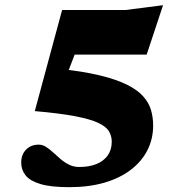

<svg xmlns="http://www.w3.org/2000/svg" viewBox="-20 -722 732 756"><path d="M252.5 15Q181 15 139.8 2.8Q98.5 -9.5 81 -31.2Q63.5 -53 63.5 -81.5Q63.5 -113.5 82.8 -133Q102 -152.5 132.5 -152.5Q147.5 -152.5 161.5 -143.5Q175.5 -134.5 189.5 -121.5Q203.5 -108.5 218.8 -95.5Q234 -82.5 252 -73.5Q270 -64.5 292 -64.5Q331 -64.5 359.5 -76Q388 -87.5 404 -109.8Q420 -132 420 -164Q420 -186.5 409 -205Q398 -223.5 366.8 -238.2Q335.5 -253 275.2 -264.5Q215 -276 117 -284.5L224.5 -682.5H473L622 -701.5L557.5 -507H244.5L315 -613.5L235.5 -407L208 -451.5Q305 -441.5 371.5 -425.5Q438 -409.5 480 -388.5Q522 -367.5 544.2 -342.2Q566.5 -317 574.8 -288.2Q583 -259.5 583 -227.5Q583 -175.5 560.8 -131.2Q538.5 -87 495.8 -54Q453 -21 391.8 -3Q330.5 15 252.5 15Z"/></svg>

Font: Newsreader ExtraBold
Style: Regular
Weight: 800
Designer: Hugues Gentile
Foundry: Production Type
Version: Version 1.003